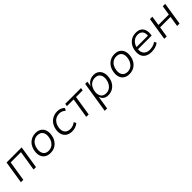

<svg xmlns="http://www.w3.org/2000/svg" viewBox="434 -2130 3938 3938"><g transform="rotate(-45 2403.0 -161.5)"><path d="M63 0 141 -494H579L501 0H431L500 -435H202L133 0Z M920 8Q845 8 795 -24Q745 -56 724 -114.5Q703 -173 714 -250Q722 -306 744.5 -352.5Q767 -399 803 -432.5Q839 -466 885.5 -484.5Q932 -503 986 -503Q1061 -503 1110.5 -470.5Q1160 -438 1181 -380.5Q1202 -323 1192 -246Q1184 -189 1161.5 -142.5Q1139 -96 1103 -62Q1067 -28 1021 -10Q975 8 920 8ZM922 -52Q977 -52 1019.5 -78Q1062 -104 1089 -149.5Q1116 -195 1123 -255Q1135 -341 1097.5 -391.5Q1060 -442 982 -442Q928 -442 885.5 -417Q843 -392 816.5 -346.5Q790 -301 782 -241Q771 -155 808 -103.5Q845 -52 922 -52Z M1548 8Q1471 8 1420 -23.5Q1369 -55 1346.5 -113Q1324 -171 1334 -248Q1342 -305 1365.5 -352Q1389 -399 1426 -432.5Q1463 -466 1511.5 -484.5Q1560 -503 1617 -503Q1667 -503 1710 -485Q1753 -467 1778 -437L1748 -385Q1723 -412 1688 -426.5Q1653 -441 1616 -441Q1572 -441 1535.5 -427Q1499 -413 1472 -386Q1445 -359 1427.5 -322Q1410 -285 1404 -239Q1392 -152 1433 -102.5Q1474 -53 1556 -53Q1592 -53 1631.5 -67Q1671 -81 1701 -106L1725 -55Q1704 -36 1675.5 -21.5Q1647 -7 1614.5 0.5Q1582 8 1548 8Z M1959 0 2028 -436H1834L1843 -494H2300L2291 -436H2098L2029 0Z M2314 180 2421 -494H2485L2469 -386H2471Q2493 -427 2523.5 -452.5Q2554 -478 2591 -490.5Q2628 -503 2671 -503Q2738 -503 2784 -470.5Q2830 -438 2850.5 -380Q2871 -322 2860 -246Q2851 -171 2815 -114Q2779 -57 2722.5 -24.5Q2666 8 2595 8Q2532 8 2489.5 -21.5Q2447 -51 2432 -105H2429L2384 180ZM2591 -52Q2646 -52 2688 -78Q2730 -104 2757 -149.5Q2784 -195 2792 -255Q2803 -341 2766 -391.5Q2729 -442 2651 -442Q2597 -442 2554.5 -417Q2512 -392 2485.5 -346.5Q2459 -301 2451 -241Q2440 -155 2477 -103.5Q2514 -52 2591 -52Z M3210 8Q3135 8 3085 -24Q3035 -56 3014 -114.5Q2993 -173 3004 -250Q3012 -306 3034.5 -352.5Q3057 -399 3093 -432.5Q3129 -466 3175.5 -484.5Q3222 -503 3276 -503Q3351 -503 3400.5 -470.5Q3450 -438 3471 -380.5Q3492 -323 3482 -246Q3474 -189 3451.5 -142.5Q3429 -96 3393 -62Q3357 -28 3311 -10Q3265 8 3210 8ZM3212 -52Q3267 -52 3309.5 -78Q3352 -104 3379 -149.5Q3406 -195 3413 -255Q3425 -341 3387.5 -391.5Q3350 -442 3272 -442Q3218 -442 3175.5 -417Q3133 -392 3106.5 -346.5Q3080 -301 3072 -241Q3061 -155 3098 -103.5Q3135 -52 3212 -52Z M3852 8Q3771 8 3716 -22.5Q3661 -53 3637.5 -110.5Q3614 -168 3625 -250Q3634 -323 3669.5 -380Q3705 -437 3763 -470Q3821 -503 3899 -503Q3975 -503 4021 -470Q4067 -437 4083.5 -379.5Q4100 -322 4089 -248L4087 -230H3671L3680 -283H4054L4029 -261Q4038 -318 4025.5 -359.5Q4013 -401 3980 -424Q3947 -447 3895 -447Q3842 -447 3800.5 -423Q3759 -399 3732 -358.5Q3705 -318 3696 -267L3693 -249Q3682 -186 3699 -142Q3716 -98 3756.5 -74Q3797 -50 3855 -50Q3897 -50 3942 -61.5Q3987 -73 4030 -104L4055 -55Q4013 -21 3958 -6.5Q3903 8 3852 8Z M4222 0 4300 -494H4370L4338 -286H4640L4673 -494H4743L4665 0H4595L4631 -227H4328L4292 0Z"/></g></svg>

Font: Nunito Sans 7pt Light
Style: Italic
Weight: 300
Italic angle: -9°
Designer: Vernon Adams
Foundry: Vernon Adams
Version: Version 3.101;gftools[0.9.27]